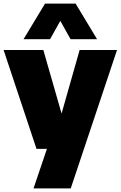

<svg xmlns="http://www.w3.org/2000/svg" viewBox="-26 -828 671 1068"><path d="M177 0 -6 -550H215L316.5 -196.5L417 -550H625L367.5 220H160.5L235 0ZM105 -610 224.5 -808H394.5L514 -610H366.5L309.5 -712L252.5 -610Z"/></svg>

Font: Encode Sans Black
Style: Regular
Weight: 900
Designer: Multiple Designers
Foundry: Impallari Type
Version: Version 3.002; ttfautohint (v1.8.3) -l 8 -r 50 -G 200 -x 14 